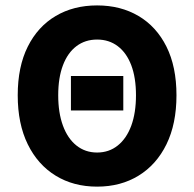

<svg xmlns="http://www.w3.org/2000/svg" viewBox="-20 -684 724 716"><path d="M244.5 -272.1V-400.6H439.8V-272.1ZM342.1 12Q254.2 12 187.6 -28.9Q120.9 -69.7 83.5 -146Q46.1 -222.2 46.1 -328.7Q46.1 -435.2 83.5 -510Q120.9 -584.9 187.6 -624.3Q254.2 -663.8 342.1 -663.8Q430 -663.8 496.7 -624.3Q563.4 -584.9 600.8 -510Q638.1 -435.2 638.1 -328.7Q638.1 -222.2 600.8 -146Q563.4 -69.7 496.7 -28.9Q430 12 342.1 12ZM342.1 -115.2Q386.6 -115.2 419.3 -141.5Q452 -167.7 469.6 -215.5Q487.1 -263.4 487.1 -328.7Q487.1 -394 469.6 -440.5Q452 -486.9 419.3 -511.7Q386.6 -536.5 342.1 -536.5Q297.7 -536.5 264.9 -511.7Q232.2 -486.9 214.7 -440.5Q197.1 -394 197.1 -328.7Q197.1 -263.4 214.7 -215.5Q232.2 -167.7 264.9 -141.5Q297.7 -115.2 342.1 -115.2Z"/></svg>

Font: Source Sans 3
Style: Regular
Weight: 200
Designer: Paul D. Hunt
Foundry: Adobe
Version: Version 3.046;hotconv 1.0.118;makeotfexe 2.5.65603